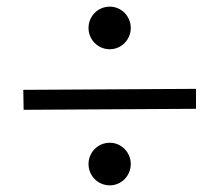

<svg xmlns="http://www.w3.org/2000/svg" viewBox="-20 -670 659 577"><path d="M51 -340 569 -343V-403L50 -400ZM310 -113C345 -113 373 -142 373 -177C373 -212 345 -241 310 -241C274 -241 246 -212 246 -177C246 -142 274 -113 310 -113ZM310 -522C345 -522 373 -551 373 -586C373 -621 345 -650 310 -650C274 -650 246 -621 246 -586C246 -551 274 -522 310 -522Z"/></svg>

Font: Basteleur Moonlight
Style: Regular
Weight: 300
Designer: Keussel
Foundry: Keussel Studio
Version: Version 1.300;Glyphs 3.2 (3192)